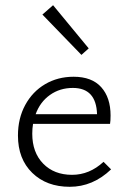

<svg xmlns="http://www.w3.org/2000/svg" viewBox="-20 -713 492 738"><path d="M293 -502 143 -657 184 -693 321 -527ZM407 -62Q337 5 248 5Q159 5 104 -48.5Q49 -102 49 -192Q49 -258 77 -309.5Q105 -361 153.5 -389.5Q202 -418 263 -418Q333 -418 369 -378Q405 -338 405 -269Q405 -248 403 -237H107Q104 -219 104 -199Q104 -127 146 -84Q188 -41 257 -41Q324 -41 378 -91ZM117 -274H353Q350 -375 260 -375Q210 -375 172 -348Q134 -321 117 -274Z"/></svg>

Font: Ysabeau Infant Semilight
Style: Regular
Weight: 300
Designer: Christian Thalmann (Catharsis Fonts)
Version: Version 0.003